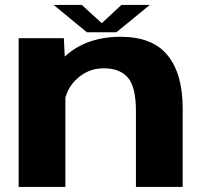

<svg xmlns="http://www.w3.org/2000/svg" viewBox="-20 -742 816 762"><path d="M54 0V-590.5H233.5L237 -517.5Q322.5 -596 458.5 -596Q585.5 -596 645.2 -522.5Q705 -449 705 -312.5V0H519.5V-301.5Q519.5 -398 487 -434.5Q454.5 -471 392 -471Q325.5 -471 278.5 -422.5Q250.5 -393.5 239.5 -355V0ZM324.5 -614 193 -722.5H304.5L384 -650L462 -722.5H574.5L442 -614Z"/></svg>

Font: Anybody ExtraExpanded Regular
Style: Bold
Weight: 700
Width: 8
Designer: Tyler Finck
Foundry: Etcetera Type Company
Version: Version 1.010; ttfautohint (v1.8.3) -l 8 -r 50 -G 200 -x 14 